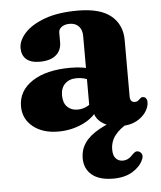

<svg xmlns="http://www.w3.org/2000/svg" viewBox="-52 -532 676 808"><g transform="rotate(-5 286.0 -128.0)"><path d="M467.5 -28 481.5 -0.5Q439.5 23 419.8 49Q400 75 400 108.5Q400 134 411.5 146.2Q423 158.5 440.5 158.5Q453 158.5 463.8 152.8Q474.5 147 483.5 136.5Q490 129.5 496 126.5Q502 123.5 510 126Q518 128.5 523 138Q528 147.5 520.5 163Q508.5 190.5 475.8 210.5Q443 230.5 394.5 230.5Q335.5 230.5 304.2 204.5Q273 178.5 273 133.5Q273 98.5 292.5 69.8Q312 41 355 17Q398 -7 467.5 -28ZM334 -69.5V-82L320 -85V-378.5Q320 -404.5 306 -419.5Q292 -434.5 267.5 -434.5Q246.5 -434.5 233.8 -425.2Q221 -416 221 -401.5V-361.5Q221 -326 197 -306.2Q173 -286.5 128.5 -286.5Q91 -286.5 72 -303.5Q53 -320.5 53 -350.5Q53 -382.5 81.5 -414Q110 -445.5 166.2 -466.2Q222.5 -487 306.5 -487Q401 -487 446.8 -449Q492.5 -411 492.5 -346V-106.5Q492.5 -96 497.5 -89.5Q502.5 -83 513 -83Q521 -83 525.5 -86.5Q530 -90 534 -94Q536.5 -96.5 539.5 -98.5Q542.5 -100.5 547 -100.5Q556 -100.5 560.8 -94Q565.5 -87.5 565.5 -77.5Q565.5 -57.5 551.5 -36.5Q537.5 -15.5 511 -1.2Q484.5 13 446.5 13Q397 13 365.5 -9.8Q334 -32.5 334 -69.5ZM33.5 -106Q33.5 -171.5 92.8 -210.8Q152 -250 255.5 -250Q285.5 -250 309.2 -245.8Q333 -241.5 349 -234L334 -190.5Q320.5 -197 307 -200.5Q293.5 -204 277 -204Q246 -204 227.8 -186.2Q209.5 -168.5 209.5 -137.5Q209.5 -105.5 226.2 -88.8Q243 -72 269.5 -72Q291 -72 309.5 -81.5Q328 -91 339.5 -105.5L351.5 -64.5Q326 -27.5 279.8 -7.2Q233.5 13 181.5 13Q115 13 74.2 -20.2Q33.5 -53.5 33.5 -106Z"/></g></svg>

Font: Fraunces 28pt Soft Wonky
Style: Bold
Weight: 700
Version: Version 1.000;[b76b70a41]